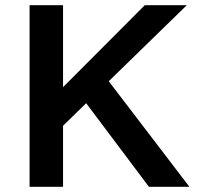

<svg xmlns="http://www.w3.org/2000/svg" viewBox="-20 -720 775 740"><path d="M197 -210 178 -339 538 -700H700ZM94 0V-700H223V0ZM554 0 289 -353 380 -432 710 0Z"/></svg>

Font: Readex Pro Medium
Style: Regular
Weight: 500
Designer: Bonnie Shaver-Troup, Thomas Jockin
Foundry: Lexend
Version: Version 1.204